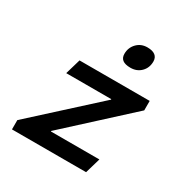

<svg xmlns="http://www.w3.org/2000/svg" viewBox="-161 -833 936 967"><g transform="rotate(30 307.0 -349.5)"><path d="M469 0H38V-54L395 -379V-382H133L159 -471H567V-416L213 -92V-89H495ZM484 -652Q484 -615 460 -591Q436 -567 399 -567Q368 -567 353 -578.5Q338 -590 338 -613Q338 -649 362 -674Q386 -699 423 -699Q453 -699 468.5 -687Q484 -675 484 -652Z"/></g></svg>

Font: Intel One Mono Medium
Style: Italic
Weight: 500
Italic angle: -16°
Monospace: yes
Designer: Fred Shallcrass
Foundry: Frere-Jones Type LLC
Version: Version 1.400;hotconv 1.1.0;makeotfexe 2.6.0;FJTRelease1.4